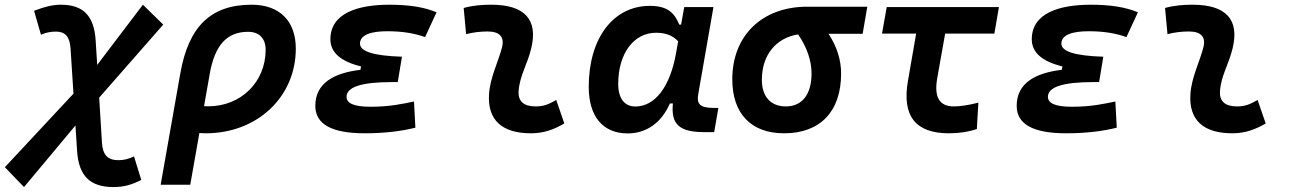

<svg xmlns="http://www.w3.org/2000/svg" viewBox="-94 -547 5387 802"><path d="M6.3 234.4 221.2 -22.9 228 83.5C234.9 189 283.2 234.4 380.4 234.4C420.4 234.4 455.6 225.6 496.1 204.6L465.8 106.4C441.9 117.7 422.4 122.1 400.4 122.1C356.9 122.1 335.4 100.6 332 50.8L320.3 -139.2L587.9 -444.3L502.9 -527.3L312 -275.9L305.7 -376.5C299.3 -481.9 253.4 -527.3 160.2 -527.3C127.4 -527.3 93.8 -519.5 48.3 -502L77.1 -401.9C98.1 -411.1 117.2 -415 140.1 -415C178.2 -415 197.8 -393.6 200.7 -343.8L212.9 -155.8L-73.7 151.4Z M957 -527.3C787.1 -527.3 693.8 -437 659.2 -240.7L577.1 224.6H700.7L738.8 8.8C747.6 9.3 756.3 9.8 765.6 9.8C980.5 9.8 1141.6 -142.1 1141.6 -343.8C1141.6 -460 1073.2 -527.3 957 -527.3ZM781.7 -236.3C802.7 -358.4 853.5 -414.1 942.4 -414.1C988.8 -414.1 1015.6 -386.7 1015.6 -338.9C1015.6 -204.6 912.6 -103 776.4 -103C770 -103 764.2 -103 758.3 -103.5Z M1430.2 9.8C1513.7 9.8 1585.4 0.5 1641.1 -13.7L1635.3 -123C1589.8 -113.8 1536.6 -101.1 1453.6 -101.1C1386.7 -101.1 1353.5 -114.7 1353.5 -142.6C1353.5 -183.6 1416 -204.1 1542 -204.1H1567.4L1585 -310.1C1464.8 -314 1409.7 -332.5 1409.7 -364.7C1409.7 -402.3 1457.5 -416.5 1523.9 -416.5C1583.5 -416.5 1635.3 -408.7 1681.6 -392.1L1729.5 -495.6C1679.2 -517.1 1614.3 -527.3 1532.7 -527.3C1400.9 -527.3 1286.1 -492.2 1286.1 -382.8C1286.1 -328.1 1328.6 -290.5 1414.1 -269.5L1411.6 -255.4C1304.2 -242.7 1223.1 -201.7 1223.1 -105C1223.1 -27.8 1292 9.8 1430.2 9.8Z M2229.5 -129.4C2195.8 -109.9 2175.3 -102.5 2143.1 -102.5C2093.8 -102.5 2069.3 -124 2072.3 -166.5C2076.7 -231 2109.4 -278.8 2125 -345.2C2154.3 -465.3 2097.7 -527.3 1958 -527.3C1919.4 -527.3 1880.9 -524.4 1842.8 -513.7L1853 -404.3C1882.8 -412.1 1912.6 -415.5 1942.4 -415.5C1993.2 -415.5 2014.2 -392.6 2002.9 -349.1C1988.3 -290.5 1953.1 -224.1 1948.7 -153.3C1941.9 -46.4 2002 9.8 2124 9.8C2181.2 9.8 2223.1 -8.3 2263.2 -31.2Z M2751 -444.3H2743.2C2724.1 -490.7 2697.3 -522.5 2620.6 -522.5C2467.3 -522.5 2365.2 -387.2 2365.2 -184.1C2365.2 -60.5 2424.3 10.3 2527.8 10.3C2606.4 10.3 2669.4 -34.7 2704.1 -114.7H2716.8C2708 -27.3 2743.7 4.9 2848.6 4.9H2889.2L2906.7 -96.2H2887.7C2828.1 -96.2 2815.4 -113.3 2822.8 -154.8L2886.2 -517.6H2764.2ZM2646.5 -410.2C2694.3 -410.2 2720.7 -393.6 2738.8 -374.5L2730 -325.7C2705.1 -183.6 2641.6 -102.1 2559.6 -102.1C2514.6 -102.1 2488.3 -136.2 2488.3 -196.3C2488.3 -321.8 2551.8 -410.2 2646.5 -410.2Z M3181.2 9.8C3332.5 9.8 3419.4 -81.5 3419.4 -240.2C3419.4 -295.4 3402.3 -352.5 3366.7 -405.8H3509.3L3528.8 -519H3277.8C3089.4 -519 2964.8 -398.4 2964.8 -215.8C2964.8 -72.3 3043.5 9.8 3181.2 9.8ZM3239.7 -403.3C3278.8 -347.2 3295.9 -289.6 3295.9 -240.2C3295.9 -152.8 3256.8 -102.5 3188.5 -102.5C3125 -102.5 3088.4 -143.6 3088.4 -213.9C3088.4 -317.4 3147.5 -388.7 3239.7 -403.3Z M3869.6 9.8C3912.1 9.8 3950.7 3.9 3986.3 -7.8L3992.7 -118.2C3951.7 -107.9 3917.5 -102.5 3890.1 -102.5C3830.1 -102.5 3807.1 -141.1 3820.8 -219.7L3854 -406.7H4059.6L4078.6 -517.6H3609.9L3590.3 -406.7H3732.9L3698.7 -210C3672.9 -63 3729.5 9.8 3869.6 9.8Z M4359.9 9.8C4443.4 9.8 4515.1 0.5 4570.8 -13.7L4564.9 -123C4519.5 -113.8 4466.3 -101.1 4383.3 -101.1C4316.4 -101.1 4283.2 -114.7 4283.2 -142.6C4283.2 -183.6 4345.7 -204.1 4471.7 -204.1H4497.1L4514.6 -310.1C4394.5 -314 4339.4 -332.5 4339.4 -364.7C4339.4 -402.3 4387.2 -416.5 4453.6 -416.5C4513.2 -416.5 4564.9 -408.7 4611.3 -392.1L4659.2 -495.6C4608.9 -517.1 4543.9 -527.3 4462.4 -527.3C4330.6 -527.3 4215.8 -492.2 4215.8 -382.8C4215.8 -328.1 4258.3 -290.5 4343.8 -269.5L4341.3 -255.4C4233.9 -242.7 4152.8 -201.7 4152.8 -105C4152.8 -27.8 4221.7 9.8 4359.9 9.8Z M5159.2 -129.4C5125.5 -109.9 5105 -102.5 5072.8 -102.5C5023.4 -102.5 4999 -124 5002 -166.5C5006.3 -231 5039.1 -278.8 5054.7 -345.2C5084 -465.3 5027.3 -527.3 4887.7 -527.3C4849.1 -527.3 4810.5 -524.4 4772.5 -513.7L4782.7 -404.3C4812.5 -412.1 4842.3 -415.5 4872.1 -415.5C4922.9 -415.5 4943.8 -392.6 4932.6 -349.1C4918 -290.5 4882.8 -224.1 4878.4 -153.3C4871.6 -46.4 4931.6 9.8 5053.7 9.8C5110.8 9.8 5152.8 -8.3 5192.9 -31.2Z"/></svg>

Font: Cascadia Mono PL SemiBold
Style: Italic
Weight: 600
Italic angle: -10°
Monospace: yes
Designer: Aaron Bell
Foundry: Saja Typeworks
Version: Version 2404.023